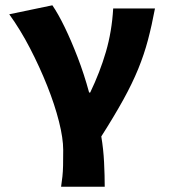

<svg xmlns="http://www.w3.org/2000/svg" viewBox="-20 -530 640 726"><path d="M211 176Q214 156 216 137.5Q218 119 218.5 96Q219 73 219 37Q219 -7 203 -70.5Q187 -134 158.5 -205.5Q130 -277 93.5 -347.5Q57 -418 15 -476L178 -510Q200 -478 224.5 -427.5Q249 -377 273.5 -313.5Q298 -250 317 -180H321Q358 -257 380.5 -334Q403 -411 408 -498H566Q554 -434 539.5 -379Q525 -324 502.5 -269Q480 -214 446 -152.5Q412 -91 363 -14Q371 33 373.5 83.5Q376 134 376 176Z"/></svg>

Font: Source Code Pro ExtraBold
Style: Regular
Weight: 800
Monospace: yes
Designer: Paul D. Hunt, Teo Tuominen
Foundry: Adobe Systems Incorporated
Version: Version 1.018;hotconv 1.0.116;makeotfexe 2.5.65601